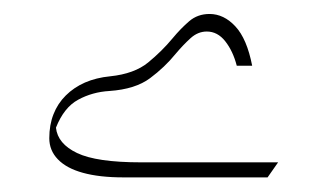

<svg xmlns="http://www.w3.org/2000/svg" viewBox="-20 -959 457 268"><path d="M133.8 -852.5Q114.3 -850.6 98.6 -843.8Q83 -836.9 71.8 -825.7Q60.5 -814.5 54.7 -799.6Q48.8 -784.7 48.8 -766.1Q48.8 -749 60.8 -736.6Q72.8 -724.1 95.7 -717.8Q118.7 -711.4 152.3 -711.4H353.5L368.2 -732.4H176.8Q114.7 -732.4 87.6 -745.4Q60.5 -758.3 58.1 -780.8Q69.3 -809.1 89.1 -819.8Q108.9 -830.6 132.8 -832Q168.9 -834.5 189.5 -849.9Q210 -865.2 225.1 -883.8Q235.8 -896.5 246.1 -905.8Q256.3 -915 268.6 -915Q283.7 -915 294.4 -901.4Q305.2 -887.7 310.5 -867.2H332Q324.7 -904.8 308.6 -922.1Q292.5 -939.5 272.5 -939.5Q255.9 -939.5 244.1 -929.4Q232.4 -919.4 220.7 -905.3Q206.1 -887.7 186.8 -871.8Q167.5 -856 133.8 -852.5Z"/></svg>

Font: Pinar FD VF
Style: Regular
Weight: 300
Designer: Amin Abedi
Version: Version 2.000